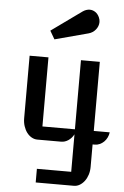

<svg xmlns="http://www.w3.org/2000/svg" viewBox="-68 -873 763 1184"><g transform="rotate(5 313.5 -281.0)"><path d="M93.8 -511.2H210.4V-83.5H411.6V-511.2H528.3V-83.5H627Q625 -66.4 617.4 -51Q609.9 -35.6 598.4 -24.4Q586.9 -13.2 572.3 -6.6Q557.6 0 541.5 0H528.3V139.2Q528.3 165 521 187.7Q513.7 210.4 501 227.3Q488.3 244.1 471.4 254.2Q454.6 264.2 435.5 264.2H199.2V179.7H411.6V-52.2Q398.4 -27.8 377.7 -13.9Q356.9 0 333.5 0H186.5Q167.5 0 150.4 -9.8Q133.3 -19.5 120.8 -36.4Q108.4 -53.2 101.1 -75.7Q93.8 -98.1 93.8 -124ZM207.5 -676.3 393.6 -810.1Q416 -826.2 439 -826.2Q457.5 -826.2 473.4 -815.4Q489.3 -804.7 498.5 -784.2Q504.9 -770 504.9 -755.4Q504.9 -742.2 500.2 -730.2Q495.6 -718.3 487.5 -708.3Q479.5 -698.2 468.3 -690.9Q457 -683.6 444.3 -680.2L237.3 -625Z"/></g></svg>

Font: Atomic Age
Style: Regular
Weight: 400
Designer: James Grieshaber
Foundry: James Grieshaber
Version: Version 1.008; ttfautohint (v1.4.1) -l 6 -r 46 -G 0 -x 0 -H 